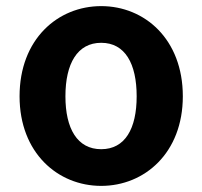

<svg xmlns="http://www.w3.org/2000/svg" viewBox="-20 -594 662 628"><path d="M311 14C453 14 578 -94 578 -279C578 -466 453 -574 311 -574C169 -574 44 -466 44 -279C44 -94 169 14 311 14ZM311 -106C233 -106 194 -173 194 -279C194 -386 233 -454 311 -454C389 -454 427 -386 427 -279C427 -173 389 -106 311 -106Z"/></svg>

Font: Noto Sans Mono CJK JP Bold
Style: Regular
Weight: 700
Designer: Ryoko NISHIZUKA (kana & ideographs); Paul D. Hunt (Latin, Greek & Cyrillic); Wenlong ZHANG (bopomofo); Sandoll Communica
Foundry: Adobe Systems Incorporated
Version: Version 1.004;PS 1.004;hotconv 1.0.82;makeotf.lib2.5.63406